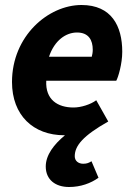

<svg xmlns="http://www.w3.org/2000/svg" viewBox="-20 -529 538 768"><path d="M256 219C303 219 343 204 374 182L346 116C336 122 328 126 313 126C294 126 279 115 279 96C279 54 312 14 413 -43L365 -128C342 -111 304 -99 274 -99C211 -99 161 -130 165 -206H445C453 -220 469 -274 469 -322C469 -425 426 -509 306 -509C173 -509 28 -385 28 -201C28 -68 113 12 237 12H240C196 48 163 91 163 137C163 190 202 219 256 219ZM176 -302C198 -368 244 -399 288 -399C335 -399 351 -368 351 -330C351 -319 349 -310 347 -302Z"/></svg>

Font: Source Sans Pro
Style: Bold Italic
Weight: 700
Italic angle: -11°
Designer: Paul D. Hunt
Foundry: Adobe Systems Incorporated
Version: Version 3.006;hotconv 1.0.111;makeotfexe 2.5.65597